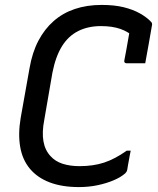

<svg xmlns="http://www.w3.org/2000/svg" viewBox="-20 -740 640 780"><path d="M301 20Q232 20 182 1Q132 -18 101.5 -54.5Q71 -91 62 -143.5Q53 -196 64 -261L100 -463Q111 -527 136 -574.5Q161 -622 198 -654.5Q235 -687 284 -703.5Q333 -720 393 -720Q445 -720 483 -710.5Q521 -701 548.5 -685.5Q576 -670 593 -652Q596 -649 597 -646.5Q598 -644 598 -641.5Q598 -639 597 -635Q591 -601 584 -560.5Q577 -520 570 -483Q551 -483 532 -483Q513 -483 494 -483Q489 -483 486.5 -486Q484 -489 485 -494Q489 -515 493 -536.5Q497 -558 501 -582Q505 -606 510 -633L529 -586Q502 -611 469 -622.5Q436 -634 390 -634Q338 -634 298 -614Q258 -594 232 -552.5Q206 -511 193 -445L160 -254Q150 -203 156.5 -166Q163 -129 186 -105Q205 -84 235 -74.5Q265 -65 303 -65Q359 -65 403 -79.5Q447 -94 495 -128H511Q509 -118 507 -108Q505 -98 503.5 -88.5Q502 -79 500 -69.5Q498 -60 497 -51Q496 -46 494 -42.5Q492 -39 489 -36Q471 -20 441.5 -7.5Q412 5 376 12.5Q340 20 301 20Z"/></svg>

Font: Rec Mono Linear
Style: Italic
Weight: 400
Italic angle: -10°
Monospace: yes
Version: Version 1.085; ttfautohint (v1.8.4.7-5d5b)